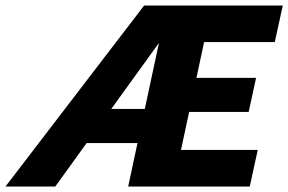

<svg xmlns="http://www.w3.org/2000/svg" viewBox="-77 -678 1048 698"><path d="M-57 0 447 -658H599L124 0ZM175 -158 213 -282H520L494 -158ZM569 -271 596 -395H854L827 -271ZM389 0 530 -658H951L922 -525H665L581 -133H860L831 0Z"/></svg>

Font: Ysabeau Office Black
Style: Italic
Weight: 900
Italic angle: -12°
Designer: Christian Thalmann (Catharsis Fonts)
Version: Version 2.001;gftools[0.9.30]; featfreeze: tnum,lnum,ss02